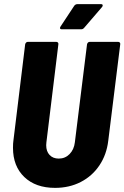

<svg xmlns="http://www.w3.org/2000/svg" viewBox="-20 -903 603 931"><path d="M43 -186Q43 -209 45 -221L102 -688Q103 -693 106.5 -696.5Q110 -700 115 -700H253Q258 -700 261 -696.5Q264 -693 263 -688L205 -213Q204 -208 204 -199Q204 -169 220.5 -151.5Q237 -134 265 -134Q296 -134 317.5 -156Q339 -178 343 -213L402 -688Q403 -693 406.5 -696.5Q410 -700 415 -700H553Q558 -700 561 -696.5Q564 -693 563 -688L505 -221Q497 -153 462 -101Q427 -49 371.5 -20.5Q316 8 247 8Q153 8 98 -44.5Q43 -97 43 -186ZM271 -767Q271 -771 274 -775L340 -875Q346 -883 356 -883H469Q478 -883 478 -877Q478 -872 474 -868L388 -768Q382 -761 374 -761H280Q271 -761 271 -767Z"/></svg>

Font: Barlow Semi Condensed ExtraBold
Style: Italic
Weight: 800
Width: 4
Italic angle: -7°
Designer: Jeremy Tribby
Foundry: Tribby Type
Version: Version 1.408